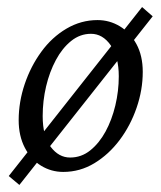

<svg xmlns="http://www.w3.org/2000/svg" viewBox="-20 -482 459 547"><path d="M160.2 7.8Q126 7.8 97.2 -9.8Q68.4 -27.3 50.8 -61Q33.2 -94.7 33.2 -139.6Q33.2 -191.4 50.3 -242.2Q67.4 -293 97.7 -334.5Q127.9 -376 169.4 -400.4Q210.9 -424.8 257.8 -424.8Q292 -424.8 321.3 -407.2Q350.6 -389.6 368.7 -356.4Q386.7 -323.2 386.7 -277.3Q386.7 -225.6 369.1 -174.8Q351.6 -124 320.8 -83Q290 -42 249 -17.1Q208 7.8 160.2 7.8ZM179.7 -33.2Q211.9 -33.2 237.3 -53.7Q262.7 -74.2 280.8 -107.4Q298.8 -140.6 308.6 -181.6Q318.4 -222.7 318.4 -264.6Q318.4 -320.3 295.4 -353Q272.5 -385.7 239.3 -385.7Q208 -385.7 182.6 -365.2Q157.2 -344.7 139.2 -311Q121.1 -277.3 111.3 -235.8Q101.6 -194.3 101.6 -151.4Q101.6 -93.8 124.5 -63.5Q147.5 -33.2 179.7 -33.2ZM35.2 44.9 4.9 19.5 384.8 -461.9 415 -435.5Z"/></svg>

Font: Crimson Pro Light
Style: Italic
Weight: 300
Italic angle: -12°
Designer: Jacques Le Bailly
Foundry: Baron von Fonthausen
Version: Version 1.003